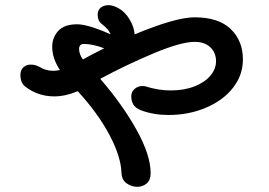

<svg xmlns="http://www.w3.org/2000/svg" viewBox="-20 -725 1040 743"><path d="M920 -495Q920 -434 881.5 -385Q843 -336 776.5 -308Q710 -280 632 -280Q575 -280 526 -298Q504 -307 496 -320.5Q488 -334 488 -352Q488 -370 501 -381Q514 -392 530 -392Q538 -392 542 -391Q593 -375 640 -375Q692 -375 732 -390.5Q772 -406 794 -432Q816 -458 816 -488Q816 -521 794 -542Q772 -563 733 -563Q680 -563 573 -518Q466 -473 368 -420Q455 -319 509 -221.5Q563 -124 563 -55Q563 -28 547.5 -15Q532 -2 511 -2Q489 -2 470 -15.5Q451 -29 450 -57Q448 -119 403.5 -203Q359 -287 281 -372Q233 -352 190 -352Q127 -352 79 -389Q59 -403 59 -435Q59 -454 70.5 -464.5Q82 -475 99 -475Q117 -475 133 -466Q157 -451 186 -451Q198 -451 212 -454Q182 -499 182 -544Q182 -580 205.5 -605.5Q229 -631 278 -631Q321 -631 408 -592Q400 -613 373 -633Q358 -644 358 -668Q358 -686 370 -695.5Q382 -705 400 -705Q418 -705 439 -693Q464 -679 481.5 -650Q499 -621 501 -592Q660 -658 733 -658Q826 -658 873 -612.5Q920 -567 920 -495ZM286 -536Q286 -515 301 -495Q323 -508 383 -538Q340 -555 303 -555Q295 -555 290.5 -549.5Q286 -544 286 -536Z"/></svg>

Font: Tsukimi Rounded SemiBold
Style: Regular
Weight: 600
Designer: Takashi Funayama
Foundry: Takashi Funayama
Version: Version 1.032; ttfautohint (v1.8.3)